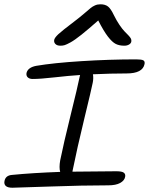

<svg xmlns="http://www.w3.org/2000/svg" viewBox="-22 -943 697 899"><path d="M261.2 -729Q245.1 -729 237.3 -737.1Q229.5 -745.1 231.9 -756.8Q234.4 -767.1 251 -782.7Q267.6 -798.3 328.1 -844.2Q350.1 -860.8 371.8 -879.4Q393.6 -897.9 402.3 -905.3Q411.1 -912.6 422.6 -917.7Q434.1 -922.9 448.2 -922.9Q470.7 -922.9 483.9 -912.4Q497.1 -901.9 511.2 -872.1Q523.4 -847.2 537.1 -826.9Q550.8 -806.6 560.8 -796.4Q570.8 -786.1 579.1 -777.6Q587.4 -769 590.8 -762.5Q594.2 -755.9 592.8 -748Q591.3 -739.7 582 -734.4Q572.8 -729 560.1 -729Q536.6 -729 520 -737.3Q503.4 -745.6 483.4 -771.5Q463.4 -797.4 438 -847.2Q391.6 -806.2 359.4 -780.5Q327.1 -754.9 308.3 -744.6Q289.6 -734.4 280.8 -731.7Q272 -729 261.2 -729ZM36.1 -64Q14.2 -64 5.1 -72.3Q-3.9 -80.6 -1 -95.2Q3.9 -121.6 34.2 -124Q127.9 -133.3 259.8 -138.2Q253.9 -157.7 259.8 -191.9Q275.4 -269.5 308.6 -403.6Q341.8 -537.6 351.1 -584Q353 -589.8 353 -591.8Q300.3 -588.4 233.4 -580.8Q166.5 -573.2 130.9 -573.2Q116.2 -573.2 108.2 -580.6Q100.1 -587.9 102.1 -601.1Q108.4 -627.4 147.9 -634.8Q228 -648.4 359.4 -656.7Q490.7 -665 616.2 -665Q641.1 -665 649.2 -660.4Q657.2 -655.8 654.8 -643.1Q646 -599.1 570.8 -599.1Q499 -599.1 413.1 -595.2Q416.5 -576.7 412.1 -555.2Q406.7 -527.3 372.8 -387.7Q338.9 -248 317.9 -144Q317.9 -140.1 316.9 -139.2Q448.7 -141.1 522.9 -141.1Q548.8 -141.1 557.6 -134.5Q566.4 -127.9 564 -115.2Q561 -97.7 540.8 -86.4Q520.5 -75.2 484.9 -75.2Q365.7 -75.2 210.9 -69.6Q56.2 -64 36.1 -64Z"/></svg>

Font: Shantell Sans Irregular Bouncy
Style: Italic
Weight: 300
Italic angle: -11.31°
Designer: Stephen Nixon, Anya Danilova, Shantell Martin
Foundry: Arrow Type
Version: Version 1.006;[9816181b4]